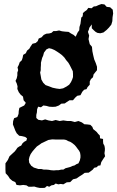

<svg xmlns="http://www.w3.org/2000/svg" viewBox="-20 -659 581 952"><path d="M400 -602 410 -609 418 -620 434 -618 445 -627 456 -628 469 -634 483 -639 498 -637 509 -625 526 -623 539 -611 541 -592 538 -573 537 -554 532 -537 520 -522 508 -510 493 -498 477 -494 463 -496 454 -501 445 -509 435 -519V-538L422 -520V-516L416 -501L422 -483L419 -465L425 -440L436 -427L438 -405L442 -386L447 -365L455 -346L461 -328V-311L452 -300L444 -290L441 -276L431 -267L425 -255V-239L414 -227L409 -217L397 -214L388 -204L379 -187L363 -184L353 -175L342 -162H325L311 -153L301 -146L284 -145L272 -136L256 -130L241 -129L224 -130L210 -134L195 -136L183 -127L169 -130L164 -117L163 -102L160 -89V-74L170 -65L188 -62L204 -67L220 -62L238 -59L256 -64L276 -59L294 -62L314 -59H332L351 -54L369 -59L386 -52L398 -43L413 -42L428 -40L438 -30L442 -19L452 -11L460 -4L467 5L475 13L476 27L491 30V42L492 53L498 64L500 76V86L498 101L501 116L492 129L482 145L478 161L466 163L460 170L447 173L440 182L431 189L420 197L400 198L388 207L372 217L359 226L342 230L328 244L311 245L294 255L281 253L269 255L256 251L247 258L235 260L224 267L213 263L203 272L192 273H178L163 270L150 266L134 267H122L111 260L95 258L79 260L62 258L56 244L42 238L29 227L20 213L8 200L7 183V151L19 134L27 116L42 102L53 92L60 83L66 74L76 67L85 63L92 51L100 44L111 38L114 27L105 20L89 16L75 14L63 2L56 -11L50 -27L44 -42L45 -58L50 -73L66 -79L72 -94L73 -109L76 -124L100 -136L108 -149L97 -162L94 -180L82 -190L73 -202L66 -218L67 -231L63 -245L57 -258L63 -271L66 -285V-299L70 -311L67 -325L73 -337L78 -351L88 -360L92 -372L95 -387L108 -395L114 -408L125 -417L132 -429L141 -442L157 -446L167 -455L172 -468L186 -474L197 -486L210 -492L223 -493L235 -496L245 -505H258L273 -508L287 -504L304 -502L320 -501L332 -493L345 -486L355 -477L359 -485L365 -498L373 -509L374 -525L379 -541L381 -557L383 -572L389 -577L391 -586V-594ZM236 -417 223 -420 210 -414 198 -398 194 -383 189 -372 183 -348V-337L182 -323V-311L179 -299L182 -283L185 -265L194 -249L206 -237L223 -231L241 -224L260 -220L276 -218L293 -221L310 -230L323 -239L332 -252L338 -265L342 -277V-292L341 -306L326 -336L319 -348L308 -361L299 -374L287 -386L275 -395L263 -403L250 -411ZM239 32 220 35 201 44 186 51 175 59 163 67 152 79 141 92 132 105 126 119 123 132 125 148 135 163 148 172 158 175 170 179H185L197 182H210L222 183L233 185L247 186L258 185H270L284 182H294L305 175L317 172L328 169L339 164L350 161L359 155L369 151L376 136L379 122V111L377 98L372 88L365 79L357 68L350 60L339 51L328 44L319 41L308 35L298 33H260Z"/></svg>

Font: Tagesschrift
Style: Regular
Weight: 400
Designer: Yanone
Version: Version 2.000; ttfautohint (v1.8.4.7-5d5b)